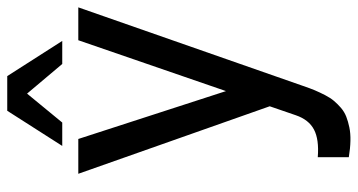

<svg xmlns="http://www.w3.org/2000/svg" viewBox="-247 -512 979 525"><g transform="rotate(-90 242.5 -249.5)"><path d="M202.1 -719.2H296.9L393.1 -568.8H330.1L249 -665L169.9 -568.8H106ZM75.2 129.9Q123.5 133.8 150.6 119.6Q177.7 105.5 189.9 69.8L214.4 -1.5L29.8 -524.9H125L255.9 -121.1L395 -524.9H484.9L270 89.8Q263.7 108.4 258.1 121.8Q252.4 135.3 244.9 149.9Q237.3 164.6 229 174.3Q220.7 184.1 210 193.4Q199.2 202.6 186 207.8Q172.9 212.9 156.5 216.3Q140.1 219.7 119.9 219.2Q99.6 218.8 75.2 214.8Z"/></g></svg>

Font: Miedinger*
Style: Book
Weight: 400
Version: Version 001.000